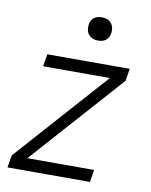

<svg xmlns="http://www.w3.org/2000/svg" viewBox="-82 -783 664 844"><g transform="rotate(10 250.0 -361.0)"><path d="M10 0 19 -55 385 -465H87L96 -520H464L455 -465L89 -55H387L378 0ZM305 -618Q292 -618 281 -622.5Q270 -627 262.5 -636Q255 -645 253 -657.5Q251 -670 253 -683Q254 -691 259 -699.5Q264 -708 271.5 -713Q279 -718 287.5 -720Q296 -722 304 -722Q317 -722 328.5 -717.5Q340 -713 347 -704Q354 -695 356.5 -682.5Q359 -670 356 -657Q355 -649 350 -640.5Q345 -632 338 -627Q331 -622 322 -620Q313 -618 305 -618Z"/></g></svg>

Font: Iosevka Light
Style: Italic
Weight: 300
Italic angle: -9°
Monospace: yes
Designer: Belleve Invis
Foundry: Belleve Invis
Version: Version 32.5.0; ttfautohint (v1.8.4)